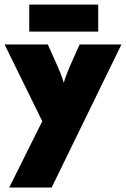

<svg xmlns="http://www.w3.org/2000/svg" viewBox="-25 -627 550 839"><path d="M15.3 192.4 159.7 -97.2 -4.9 -432.6H184L225 -341Q231.9 -325 239.2 -307.3Q246.5 -289.6 253.5 -265.3Q261.1 -289.6 268.1 -307.3Q275 -325 281.9 -341L322.9 -432.6H505.6L200.7 192.4ZM102.8 -488.9V-606.9H404.2V-488.9Z"/></svg>

Font: Afacad Flux Black
Style: Regular
Weight: 900
Designer: Kristian Moeller
Foundry: Dicotype
Version: Version 1.100